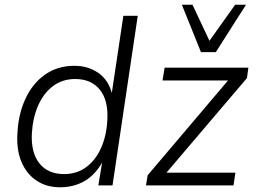

<svg xmlns="http://www.w3.org/2000/svg" viewBox="-20 -786 1085 814"><path d="M235 8Q177 8 134.5 -20.5Q92 -49 70.5 -101Q49 -153 54 -223Q58 -302 87.5 -366.5Q117 -431 170 -469Q223 -507 296 -507Q354 -507 397.5 -476.5Q441 -446 456 -385H453L503 -719H564L457 0H397L415 -110H420Q401 -72 374 -45.5Q347 -19 311.5 -5.5Q276 8 235 8ZM252 -48Q307 -48 347 -78.5Q387 -109 409.5 -161Q432 -213 435 -277Q440 -360 403.5 -405.5Q367 -451 299 -451Q244 -451 204 -420.5Q164 -390 141.5 -338Q119 -286 115 -220Q111 -139 147 -93.5Q183 -48 252 -48ZM599 0 606 -43 963 -464 966 -445H669L678 -499H1033L1027 -455L667 -32L664 -54H978L970 0ZM832 -565 751 -766H796L868 -613L977 -766H1023L895 -565Z"/></svg>

Font: Nunitoga
Style: Light Italic
Weight: 300
Italic angle: -9°
Designer: Vernon Adams
Foundry: Vernon Adams
Version: Version 1.0